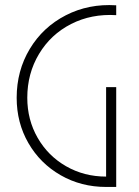

<svg xmlns="http://www.w3.org/2000/svg" viewBox="-20 -740 550 760"><path d="M46 -353Q46 -460 98 -546.5Q150 -633 240.5 -679.5Q331 -726 440 -719V-680Q342 -686 261.5 -645Q181 -604 134.5 -526.5Q88 -449 88 -353Q88 -266 129 -194.5Q170 -123 241.5 -82Q313 -41 400 -41V0Q301 0 220 -46.5Q139 -93 92.5 -173.5Q46 -254 46 -353ZM400 0V-395H440V0Q426 0 419.5 0Q413 0 400 0Z"/></svg>

Font: Lineal Thin
Style: Regular
Weight: 200
Designer: Created by Frank Adebiaye with contributions from Anton Moglia & Ariel Martín Pérez
Created by Frank ADEBIAYE with FontF
Foundry: Velvetyne Type Foundry
Version: Version 2.000;Glyphs 3.2 (3227)